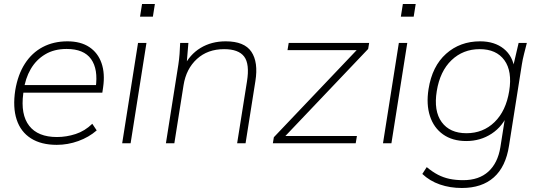

<svg xmlns="http://www.w3.org/2000/svg" viewBox="-20 -714 2686 957"><path d="M263 8Q185 8 134 -24.5Q83 -57 63 -118Q43 -179 56 -264Q69 -342 104 -396.5Q139 -451 193 -479.5Q247 -508 316 -508Q382 -508 425 -479.5Q468 -451 486 -399.5Q504 -348 494 -279L490 -252H81L87 -290H474L457 -277Q470 -369 434 -419.5Q398 -470 312 -470Q250 -470 205 -443Q160 -416 133 -369.5Q106 -323 98 -263L96 -248Q82 -143 125.5 -87Q169 -31 264 -31Q311 -31 357 -46Q403 -61 440 -97L462 -64Q423 -30 370.5 -11Q318 8 263 8Z M589 0 668 -500H710L631 0ZM678 -631 688 -694H752L742 -631Z M807 0 869 -392Q873 -418 875 -445Q877 -472 878 -500H919L909 -380L895 -379Q925 -442 979.5 -475Q1034 -508 1105 -508Q1198 -508 1233 -456Q1268 -404 1253 -310L1204 0H1162L1211 -308Q1225 -395 1197 -432Q1169 -469 1097 -469Q1015 -469 961.5 -420Q908 -371 895 -290L849 0Z M1340 0 1345 -30 1770 -477 1768 -464H1413L1419 -500H1820L1815 -470L1389 -22L1391 -36H1759L1753 0Z M1889 0 1968 -500H2010L1931 0ZM1978 -631 1988 -694H2052L2042 -631Z M2282 223Q2223 223 2172.5 205.5Q2122 188 2085 153L2107 119Q2136 143 2163 157Q2190 171 2220.5 177.5Q2251 184 2289 184Q2367 184 2414 141.5Q2461 99 2474 20L2501 -151H2513Q2487 -85 2431 -48Q2375 -11 2304 -11Q2235 -11 2188.5 -44Q2142 -77 2123 -135.5Q2104 -194 2116 -270Q2134 -384 2203.5 -446Q2273 -508 2373 -508Q2445 -508 2491 -471Q2537 -434 2545 -367L2537 -380L2565 -500H2606Q2599 -472 2592 -445Q2585 -418 2581 -392L2517 13Q2501 117 2441.5 170Q2382 223 2282 223ZM2305 -50Q2388 -50 2445 -105.5Q2502 -161 2518 -260Q2534 -359 2494 -414Q2454 -469 2371 -469Q2288 -469 2230.5 -414Q2173 -359 2157 -260Q2141 -161 2181.5 -105.5Q2222 -50 2305 -50Z"/></svg>

Font: Mulish ExtraLight ExtraLight
Style: Italic
Weight: 250
Italic angle: -9°
Version: Version 3.603